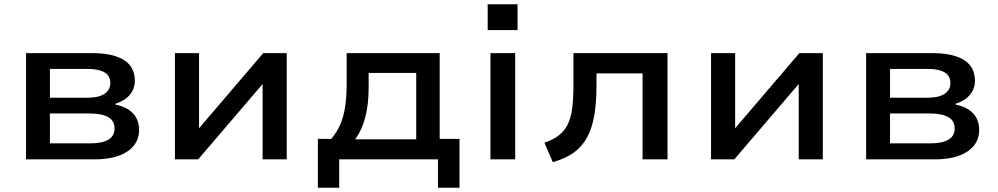

<svg xmlns="http://www.w3.org/2000/svg" viewBox="-20 -747 4676 900"><path d="M102 0V-498H412Q479 -498 523.5 -483Q568 -468 590 -439.5Q612 -411 612 -368Q612 -330 588 -302Q564 -274 520 -260L521 -257Q559 -249 583.5 -232.5Q608 -216 620 -192Q632 -168 632 -138Q632 -74 577 -37Q522 0 423 0ZM214 -75H403Q458 -75 487.5 -92Q517 -109 517 -145Q517 -181 487 -198Q457 -215 403 -215H214ZM214 -289H391Q442 -289 469.5 -307Q497 -325 497 -358Q497 -392 469.5 -408Q442 -424 391 -424H214Z M800 0V-498H913V-140H908L1214 -498H1324V0H1211V-359H1216L909 0Z M1470 133V-96H1533Q1560 -128 1575.5 -164.5Q1591 -201 1598 -247.5Q1605 -294 1605 -355V-498H2041V-96H2134V133H2033V0H1570V133ZM1645 -94H1931V-405H1708V-332Q1708 -261 1693 -200.5Q1678 -140 1645 -94Z M2266 -606V-727H2406V-606ZM2279 0V-498H2395V0Z M2571 13 2532 -78Q2573 -92 2600 -113Q2627 -134 2642 -165.5Q2657 -197 2662.5 -242Q2668 -287 2668 -347V-498H3109V0H2992V-403H2776V-343Q2776 -267 2766 -207.5Q2756 -148 2732.5 -104Q2709 -60 2669.5 -31.5Q2630 -3 2571 13Z M3313 0V-498H3426V-140H3421L3727 -498H3837V0H3724V-359H3729L3422 0Z M4040 0V-498H4350Q4417 -498 4461.5 -483Q4506 -468 4528 -439.5Q4550 -411 4550 -368Q4550 -330 4526 -302Q4502 -274 4458 -260L4459 -257Q4497 -249 4521.5 -232.5Q4546 -216 4558 -192Q4570 -168 4570 -138Q4570 -74 4515 -37Q4460 0 4361 0ZM4152 -75H4341Q4396 -75 4425.5 -92Q4455 -109 4455 -145Q4455 -181 4425 -198Q4395 -215 4341 -215H4152ZM4152 -289H4329Q4380 -289 4407.5 -307Q4435 -325 4435 -358Q4435 -392 4407.5 -408Q4380 -424 4329 -424H4152Z"/></svg>

Font: Nunito Sans 7pt SemiExpanded SemiBold
Style: Regular
Weight: 600
Width: 6
Designer: Vernon Adams
Foundry: Vernon Adams
Version: Version 3.101;gftools[0.9.27]